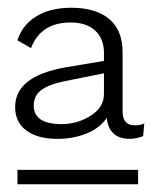

<svg xmlns="http://www.w3.org/2000/svg" viewBox="-20 -685 398 495"><path d="M25 -581Q37 -620 73 -642.5Q109 -665 164 -665Q227 -665 261.5 -636Q296 -607 296 -551V-398Q296 -362 327 -362Q344 -362 352 -367L349 -334Q331 -327 315 -327Q261 -327 255 -381Q238 -355 203.5 -341Q169 -327 128 -327Q77 -327 48 -348.5Q19 -370 19 -409Q19 -488 147 -511L248 -528V-549Q248 -585 225.5 -606Q203 -627 162 -627Q85 -627 60 -561ZM25 -210V-247H336V-210ZM67 -413Q67 -365 139 -365Q179 -365 213.5 -386.5Q248 -408 248 -443V-496L163 -479Q112 -470 89.5 -455Q67 -440 67 -413Z"/></svg>

Font: Human Sans Light
Style: Regular
Weight: 300
Designer: Tim Radville
Foundry: Continuum
Version: Version 1.000;FEAKit 1.0